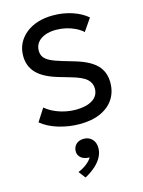

<svg xmlns="http://www.w3.org/2000/svg" viewBox="-153 -801 934 1251"><g transform="rotate(-15 314.0 -176.0)"><path d="M319 15Q246.5 15 177.2 -5.8Q108 -26.5 60.5 -65.5L115.5 -151Q140.5 -129.5 173.8 -114Q207 -98.5 244.5 -90.2Q282 -82 319.5 -82Q388 -82 430.2 -108Q472.5 -134 472.5 -184Q472.5 -221.5 443.8 -247.5Q415 -273.5 337.5 -295.5L265.5 -316.5Q166.5 -345 121.2 -392Q76 -439 76 -509Q76 -555.5 94.8 -593Q113.5 -630.5 147.8 -658Q182 -685.5 228.5 -700Q275 -714.5 330.5 -714.5Q401 -714.5 461.5 -694Q522 -673.5 561.5 -639L504.5 -556Q483 -575.5 454.2 -589.5Q425.5 -603.5 392.5 -611Q359.5 -618.5 325.5 -618.5Q283.5 -618.5 251.2 -606.2Q219 -594 201 -571Q183 -548 183 -515Q183 -491 195 -473Q207 -455 236.2 -440.2Q265.5 -425.5 317 -410.5L393 -388Q490 -359.5 535 -313.8Q580 -268 580 -195Q580 -132.5 549.2 -85.2Q518.5 -38 460 -11.5Q401.5 15 319 15ZM264 361 228.5 314.5Q261.5 301.5 287.2 281.2Q313 261 323.5 241Q321 241 318.5 241Q300.5 241 283.8 234.2Q267 227.5 256.5 213.2Q246 199 246 180Q246 150.5 265.8 132.2Q285.5 114 317 114Q351.5 114 373 136.5Q394.5 159 394.5 196.5Q394.5 226 380 255Q365.5 284 336.2 310.8Q307 337.5 264 361Z"/></g></svg>

Font: Geologica EX
Style: Regular
Weight: 400
Designer: Sindre Bremnes, Frode Helland
Foundry: Monokrom Skriftforlag AS
Version: Version 1.010;gftools[0.9.28]